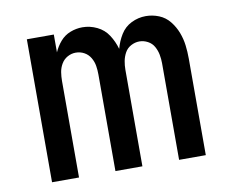

<svg xmlns="http://www.w3.org/2000/svg" viewBox="-64 -620 849 701"><g transform="rotate(-10 360.0 -269.0)"><path d="M75 0H175V-358Q175 -374 177.5 -390Q180 -406 188.5 -420.5Q197 -435 211.5 -443Q226 -451 242 -451Q259 -451 273.5 -443Q288 -435 296.5 -420.5Q305 -406 307.5 -390Q310 -374 310 -358V0H410V-358Q410 -374 413 -390Q416 -406 424 -420.5Q432 -435 447 -443Q462 -451 478 -451Q494 -451 509 -443Q524 -435 532 -420.5Q540 -406 543 -390Q546 -374 546 -358V0H645V-358Q645 -383 642 -407.5Q639 -432 630 -455.5Q621 -479 605 -499Q589 -519 565.5 -528.5Q542 -538 517 -538Q489 -538 463.5 -525.5Q438 -513 423 -488.5Q408 -464 401 -437Q393 -465 377.5 -489Q362 -513 336 -525.5Q310 -538 282 -538Q259 -538 237 -529.5Q215 -521 199.5 -503Q184 -485 175 -464V-530H75Z"/></g></svg>

Font: Iosevka Sparkle Medium
Style: Regular
Weight: 500
Designer: Belleve Invis
Foundry: Belleve Invis
Version: Version 4.5.0; ttfautohint (v1.8.3)